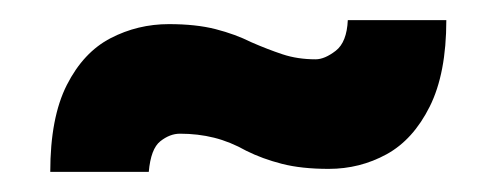

<svg xmlns="http://www.w3.org/2000/svg" viewBox="-20 -351 494 191"><path d="M30 -180H128Q130 -203 139.5 -210.5Q149 -218 159 -218Q177 -218 193 -214Q209 -210 225 -201Q241 -193 260.5 -188Q280 -183 307 -183Q338 -183 364.5 -197.5Q391 -212 407.5 -245Q424 -278 424 -331H326Q325 -309 314 -300.5Q303 -292 294 -292Q276 -292 261 -297Q246 -302 230 -309Q214 -317 194.5 -322Q175 -327 148 -327Q117 -327 90 -313Q63 -299 46.5 -266.5Q30 -234 30 -180Z"/></svg>

Font: Catamaran Thin SemiBold
Style: Regular
Weight: 600
Version: Version 2.000